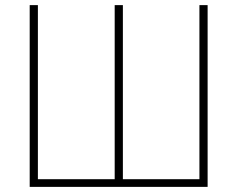

<svg xmlns="http://www.w3.org/2000/svg" viewBox="-20 -730 927 750"><path d="M96 0V-710H128V-30H428V-710H460V-30H759V-710H791V0Z"/></svg>

Font: Geist Thin
Style: Regular
Weight: 400
Designer: Basement.studio, Andrés Briganti, Mateo Zaragoza
Foundry: Basement.studio, Vercel, Andrés Briganti, Guido Ferreyra, Mateo Zaragoza
Version: Version 1.401